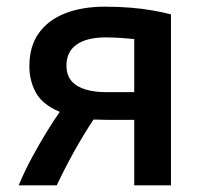

<svg xmlns="http://www.w3.org/2000/svg" viewBox="-20 -555 600 575"><path d="M36 0Q53 -41 74.5 -81Q96 -121 118 -157Q140 -193 159 -220Q107 -242 87.5 -277.5Q68 -313 68 -357Q68 -416 96 -455.5Q124 -495 175 -515Q226 -535 294 -535Q335 -535 371.5 -532Q408 -529 438.5 -523.5Q469 -518 492 -512V0H382V-196H303Q292 -196 281 -196.5Q270 -197 260 -197Q229 -150 201 -99.5Q173 -49 150 0ZM296 -279H382V-438Q371 -439 347 -441Q323 -443 297 -443Q240 -443 209.5 -421.5Q179 -400 179 -359Q179 -329 195 -311.5Q211 -294 238 -286.5Q265 -279 296 -279Z"/></svg>

Font: Ubuntu Sans Mono Medium
Style: Regular
Weight: 500
Monospace: yes
Designer: Dalton Maag Ltd
Foundry: Dalton Maag Ltd
Version: Version 1.006